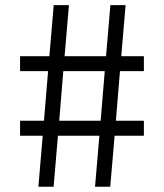

<svg xmlns="http://www.w3.org/2000/svg" viewBox="-20 -713 626 733"><path d="M342.8 0 359.4 -194.8H201.2L184.6 0H126.5L143.1 -194.8H56.6V-252H147.9L163.6 -441.4H56.6V-498.5H168.5L185.1 -693.4H243.2L226.6 -498.5H384.8L401.4 -693.4H459.5L442.9 -498.5H529.3V-441.4H438L422.4 -252H529.3V-194.8H417.5L400.9 0ZM206.1 -252H364.3L379.9 -441.4H221.7Z"/></svg>

Font: Cascadia Mono PL Light
Style: Regular
Weight: 300
Monospace: yes
Designer: Aaron Bell
Foundry: Saja Typeworks
Version: Version 2404.023; ttfautohint (v1.8.4)